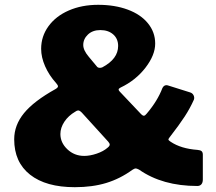

<svg xmlns="http://www.w3.org/2000/svg" viewBox="-20 -773 899 798"><path d="M625 -592Q625 -544 584.5 -491.5Q544 -439 481 -409Q473 -405 473 -401Q473 -397 478 -392L567 -298Q573 -292 578 -292Q583 -292 590 -301Q635 -354 655 -407Q661 -419 672 -419Q675 -419 681 -417L770 -389Q780 -386 784.5 -377Q789 -368 786 -359Q770 -323 747.5 -288.5Q725 -254 687 -205Q685 -203 682.5 -199Q680 -195 680 -193Q680 -190 689 -184Q732 -155 801 -150Q813 -149 818 -144.5Q823 -140 823 -130V-27Q823 -14 817 -7Q811 0 800 0Q655 0 558 -68Q548 -73 544 -73Q539 -73 530 -67Q479 -30 421.5 -12.5Q364 5 291 5Q171 5 105 -47Q39 -99 39 -194Q39 -253 80 -303Q121 -353 211 -403Q221 -409 221 -414Q221 -419 213 -428Q184 -460 167.5 -497.5Q151 -535 151 -570Q151 -622 181.5 -664Q212 -706 266 -729.5Q320 -753 388 -753Q457 -753 511 -733Q565 -713 595 -676Q625 -639 625 -592ZM326 -586Q326 -564 349 -537L384 -495Q388 -491 395 -491Q399 -491 405 -493Q471 -528 471 -582Q471 -612 450.5 -630Q430 -648 397 -648Q365 -648 345.5 -629.5Q326 -611 326 -586ZM305 -314Q300 -314 293 -309Q264 -292 247.5 -267Q231 -242 231 -216Q231 -180 260 -152.5Q289 -125 330 -125Q354 -125 382 -134.5Q410 -144 427 -159Q436 -166 436 -172Q436 -177 430 -184L320 -305Q311 -314 305 -314Z"/></svg>

Font: Libre Franklin ExtraBold
Style: Regular
Weight: 800
Designer: Pablo Impallari, Rodrigo Fuenzalida
Foundry: Impallari Type
Version: Version 1.002; ttfautohint (v1.5)